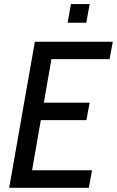

<svg xmlns="http://www.w3.org/2000/svg" viewBox="-20 -900 560 920"><path d="M126.5 -42.5 92.5 -84H421L405.5 0H24L147 -700H520.5L505 -616.5H184L233.5 -657.5ZM155 -408H409.5L394 -324.5H139ZM304 -791 320 -880.5H409.5L393.5 -791Z"/></svg>

Font: Cabin
Style: Italic
Weight: 400
Width: 4
Italic angle: -10°
Designer: Pablo Impallari
Foundry: Pablo Impallari. http://www.impallari.com Igino Marini. http://www.ikern.com
Version: Version 3.001